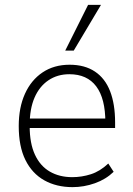

<svg xmlns="http://www.w3.org/2000/svg" viewBox="-20 -761 548 789"><path d="M278 8Q212 8 162 -20Q112 -48 84.5 -103.5Q57 -159 57 -243Q57 -319 82.5 -375.5Q108 -432 155 -463.5Q202 -495 266 -495Q328 -495 370 -467Q412 -439 432.5 -386Q453 -333 453 -258V-235H86V-274H431L413 -258Q413 -356 375.5 -406Q338 -456 265 -456Q216 -456 179 -431Q142 -406 122 -360Q102 -314 102 -248V-242Q102 -172 123.5 -125.5Q145 -79 184.5 -56Q224 -33 277 -33Q316 -33 353.5 -45Q391 -57 425 -89L447 -55Q415 -24 370 -8Q325 8 278 8ZM248 -553 342 -741H395L283 -553Z"/></svg>

Font: Nunito Sans 10pt SemiCondensed ExtraLight
Style: Regular
Weight: 250
Width: 4
Designer: Vernon Adams
Foundry: Vernon Adams
Version: Version 3.101;gftools[0.9.27]